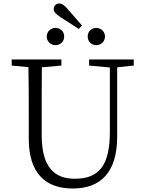

<svg xmlns="http://www.w3.org/2000/svg" viewBox="-20 -1066 830 1101"><path d="M491 -690 610 -679V-309C610 -115 546 -41 409 -41C293 -41 219 -106 219 -292V-389C219 -488 219 -584 220 -680L332 -690V-725H47V-690L143 -681C145 -584 145 -487 145 -389V-270C145 -68 245 15 397 15C558 15 652 -78 652 -284V-680L747 -690V-725H491ZM298 -807C326 -807 348 -827 348 -857C348 -886 326 -906 298 -906C272 -906 248 -886 248 -857C248 -827 272 -807 298 -807ZM532 -807C558 -807 582 -827 582 -857C582 -886 558 -906 532 -906C505 -906 483 -886 483 -857C483 -827 505 -807 532 -807ZM331 -965 432 -900 450 -920 368 -1014C348 -1037 334 -1046 319 -1046C302 -1046 288 -1033 288 -1014C288 -998 300 -985 331 -965Z"/></svg>

Font: Kiri Minchoo Light
Style: Regular
Weight: 300
Designer: Ryoko NISHIZUKA 西塚涼子 (kana & ideographs); Frank Grießhammer (Latin, Greek & Cyrillic);
akenotsuki.com/eyeben/fonts/ (U+
Foundry: Adobe
akenotsuki.com/eyeben/fonts/
Version: Version 4.002;hotconv 1.0.119;makeotfexe 2.5.65604